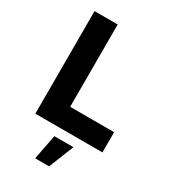

<svg xmlns="http://www.w3.org/2000/svg" viewBox="-223 -803 997 1135"><g transform="rotate(30 276.0 -235.5)"><path d="M77 -700H235V-138H535V0H77ZM241 59H371L303 229H208Z"/></g></svg>

Font: Montserrat SemiBold
Style: Regular
Weight: 600
Designer: Julieta Ulanovsky
Foundry: Julieta Ulanovsky
Version: Version 6.001